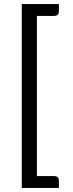

<svg xmlns="http://www.w3.org/2000/svg" viewBox="-20 -787 363 952"><path d="M272 145H88V-767H272V-732Q272 -708 248 -708H163V86H248Q272 86 272 110Z"/></svg>

Font: Aleo
Style: Regular
Weight: 400
Designer: Alessio Laiso
Foundry: Alessio Laiso
Version: Version 2.001; ttfautohint (v1.8.4.7-5d5b);gftools[0.9.29]